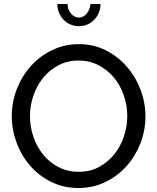

<svg xmlns="http://www.w3.org/2000/svg" viewBox="-20 -936 788 961"><path d="M373 5Q298 5 236.5 -25.5Q175 -56 131 -106.5Q87 -157 63 -222Q39 -287 39 -355Q39 -426 64.5 -491Q90 -556 135 -606Q180 -656 241.5 -685.5Q303 -715 375 -715Q450 -715 511 -683.5Q572 -652 616 -601Q660 -550 684 -485.5Q708 -421 708 -354Q708 -283 682.5 -218Q657 -153 612.5 -103.5Q568 -54 506.5 -24.5Q445 5 373 5ZM130 -355Q130 -301 147.5 -250.5Q165 -200 197 -161Q229 -122 274 -99Q319 -76 374 -76Q431 -76 476 -100.5Q521 -125 552.5 -164.5Q584 -204 600.5 -254Q617 -304 617 -355Q617 -409 599.5 -459.5Q582 -510 549.5 -548.5Q517 -587 472.5 -610Q428 -633 374 -633Q317 -633 272 -609Q227 -585 195.5 -546Q164 -507 147 -457Q130 -407 130 -355ZM375 -848Q397 -848 413.5 -867.5Q430 -887 433 -916H483Q483 -892 474.5 -872Q466 -852 451.5 -837Q437 -822 417.5 -813.5Q398 -805 375 -805Q352 -805 332.5 -813.5Q313 -822 298.5 -837Q284 -852 275.5 -872Q267 -892 267 -916H318Q318 -889 335 -868.5Q352 -848 375 -848Z"/></svg>

Font: Raleway Medium Alt1
Style: Regular
Weight: 500
Designer: Matt McInerney, Pablo Impallari, Rodrigo Fuenzalida
Foundry: Matt McInerney, Pablo Impallari, Rodrigo Fuenzalida
Version: Version 3.000g; ttfautohint (v1.5) -l 8 -r 28 -G 28 -x 14 -D